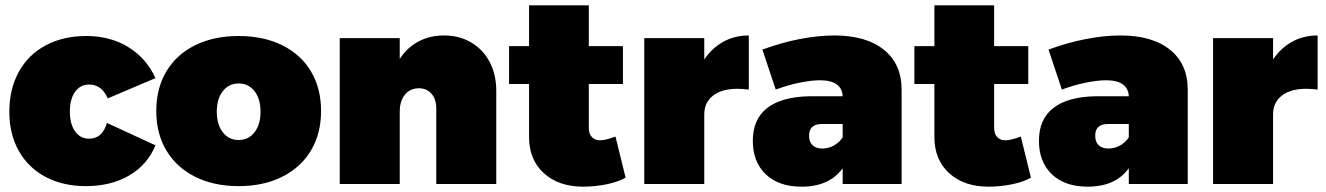

<svg xmlns="http://www.w3.org/2000/svg" viewBox="-20 -690 4971 720"><path d="M314 -373Q281 -373 261.5 -345.5Q242 -318 242 -272Q242 -225 261.5 -197.5Q281 -170 314 -170Q364 -170 381 -229L563 -145Q533 -72 464.5 -32Q396 8 302 8Q216 8 151 -26.5Q86 -61 50.5 -124Q15 -187 15 -271Q15 -356 50.5 -420.5Q86 -485 151.5 -520Q217 -555 304 -555Q393 -555 461 -513.5Q529 -472 563 -397L384 -321Q362 -373 314 -373Z M1184 -274Q1184 -189 1146 -125.5Q1108 -62 1038 -27Q968 8 875 8Q782 8 712 -27Q642 -62 604 -125.5Q566 -189 566 -274Q566 -359 604 -422.5Q642 -486 712 -520.5Q782 -555 875 -555Q968 -555 1038 -520.5Q1108 -486 1146 -422.5Q1184 -359 1184 -274ZM793 -271Q793 -223 815.5 -194Q838 -165 875 -165Q912 -165 934.5 -194Q957 -223 957 -271Q957 -319 934.5 -348Q912 -377 875 -377Q838 -377 815.5 -348Q793 -319 793 -271Z M1841 -349V0H1616V-284Q1616 -318 1598 -338.5Q1580 -359 1551 -359Q1518 -359 1498.5 -335Q1479 -311 1479 -271V0H1254V-547H1479V-469Q1507 -512 1549.5 -534.5Q1592 -557 1645 -557Q1702 -557 1746.5 -531Q1791 -505 1816 -458Q1841 -411 1841 -349Z M2326 -24Q2299 -8 2255.5 1Q2212 10 2167 10Q2075 10 2019.5 -40.5Q1964 -91 1964 -176V-375H1889V-517H1964V-670H2188V-517H2316V-375H2188V-210Q2188 -188 2200 -175.5Q2212 -163 2232 -164Q2251 -164 2288 -178Z M2788 -557V-354Q2766 -357 2745 -357Q2687 -357 2654 -331.5Q2621 -306 2621 -261V0H2396V-547H2621V-467Q2650 -510 2692.5 -533.5Q2735 -557 2788 -557Z M3361 -354V0H3140V-59Q3090 10 2986 10Q2900 10 2851.5 -36.5Q2803 -83 2803 -162Q2803 -243 2857 -285Q2911 -327 3015 -329H3140Q3139 -358 3117.5 -373.5Q3096 -389 3055 -389Q3023 -389 2978.5 -380Q2934 -371 2889 -354L2839 -504Q2909 -530 2978.5 -543.5Q3048 -557 3109 -557Q3228 -557 3294.5 -503.5Q3361 -450 3361 -354ZM3140 -175V-225H3062Q3014 -225 3014 -181Q3014 -158 3027 -145.5Q3040 -133 3064 -133Q3086 -133 3106.5 -144Q3127 -155 3140 -175Z M3846 -24Q3819 -8 3775.5 1Q3732 10 3687 10Q3595 10 3539.5 -40.5Q3484 -91 3484 -176V-375H3409V-517H3484V-670H3708V-517H3836V-375H3708V-210Q3708 -188 3720 -175.5Q3732 -163 3752 -164Q3771 -164 3808 -178Z M4434 -354V0H4213V-59Q4163 10 4059 10Q3973 10 3924.5 -36.5Q3876 -83 3876 -162Q3876 -243 3930 -285Q3984 -327 4088 -329H4213Q4212 -358 4190.5 -373.5Q4169 -389 4128 -389Q4096 -389 4051.5 -380Q4007 -371 3962 -354L3912 -504Q3982 -530 4051.5 -543.5Q4121 -557 4182 -557Q4301 -557 4367.5 -503.5Q4434 -450 4434 -354ZM4213 -175V-225H4135Q4087 -225 4087 -181Q4087 -158 4100 -145.5Q4113 -133 4137 -133Q4159 -133 4179.5 -144Q4200 -155 4213 -175Z M4921 -557V-354Q4899 -357 4878 -357Q4820 -357 4787 -331.5Q4754 -306 4754 -261V0H4529V-547H4754V-467Q4783 -510 4825.5 -533.5Q4868 -557 4921 -557Z"/></svg>

Font: Gontserrat Black
Style: Regular
Weight: 900
Designer: Julieta Ulanovsky
Foundry: Julieta Ulanovsky
Version: Version 6.001